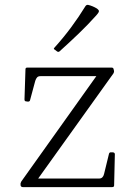

<svg xmlns="http://www.w3.org/2000/svg" viewBox="-20 -764 556 784"><path d="M425 -136Q427 -143 434 -142H441Q449 -141 449 -134L446 -7Q446 0 438 0H73Q66 0 64 -7V-10Q63 -16 67 -23L384 -468L388 -453H145Q136 -453 131.5 -448Q127 -443 124 -434L103 -356Q102 -349 94 -349L87 -350Q80 -350 80 -358L84 -481Q84 -488 91 -488H436Q443 -488 444 -481L445 -477Q447 -471 443 -464L123 -17L111 -35H385Q393 -35 398 -40Q403 -45 405 -54ZM224 -555Q219 -550 213 -554L204 -561Q197 -564 202 -569Q239 -610 270.5 -652.5Q302 -695 329 -739Q333 -745 340 -744Q349 -742 358.5 -738Q368 -734 376 -729Q381 -725 383 -722Q385 -719 383 -714.5Q381 -710 373 -701Q339 -663 301.5 -627Q264 -591 224 -555Z"/></svg>

Font: Hahmlet ExtraLight
Style: Regular
Weight: 250
Designer: Minjoo Ham & Mark Frömberg
Foundry: hypertype
Version: Version 1.002